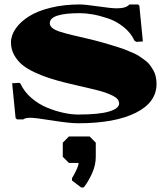

<svg xmlns="http://www.w3.org/2000/svg" viewBox="-20 -550 760 872"><path d="M415 162.1Q415 199.7 398.2 237.1Q381.3 274.4 360.8 300.8L349.1 301.8L307.1 270V258.8Q315.9 245.6 326.4 223.1Q336.9 200.7 336.9 189.9H293L265.1 162.1V98.1L293 69.8H387.2L415 98.1ZM35.2 -171.9 67.9 -173.8 73.2 -169.9Q89.8 -133.3 122.8 -105Q155.8 -76.7 194.1 -61Q232.4 -45.4 268.6 -37.6Q304.7 -29.8 335 -29.8Q429.2 -29.8 475.1 -43.5Q521 -57.1 521 -80.1Q521 -89.8 514.4 -98.6Q507.8 -107.4 493.7 -114.5Q479.5 -121.6 464.1 -127.4Q448.7 -133.3 424.1 -139.6Q399.4 -146 379.2 -150.6Q358.9 -155.3 328.1 -162.4Q297.4 -169.4 275.9 -174.8Q234.9 -185.1 202.6 -195.6Q170.4 -206.1 136.5 -221.9Q102.5 -237.8 80.3 -256.3Q58.1 -274.9 43.9 -300.8Q29.8 -326.7 29.8 -356.9Q29.8 -389.6 51.5 -420.7Q73.2 -451.7 112.1 -476.1Q150.9 -500.5 210.9 -515.1Q271 -529.8 341.8 -529.8Q366.2 -529.8 425.8 -521Q485.4 -512.2 511.2 -512.2Q552.7 -512.2 567.9 -529.8H606.9L612.8 -524.9L628.9 -361.8L599.1 -359.9L590.8 -365.2Q574.2 -401.4 541 -427.7Q507.8 -454.1 469.5 -466.8Q431.2 -479.5 399.7 -484.9Q368.2 -490.2 342.8 -490.2Q206.1 -490.2 206.1 -444.8Q206.1 -432.1 218.3 -422.4Q230.5 -412.6 255.9 -404.8Q281.2 -397 307.4 -390.9Q333.5 -384.8 374.5 -375.2Q415.5 -365.7 445.8 -356.9Q468.8 -350.6 481.9 -346.4Q495.1 -342.3 517.1 -335.4Q539.1 -328.6 552 -323.2Q564.9 -317.9 583.7 -309.8Q602.5 -301.8 613.8 -293.9Q625 -286.1 638.9 -275.9Q652.8 -265.6 660.9 -254.6Q668.9 -243.7 676.5 -230.5Q684.1 -217.3 687.5 -201.7Q690.9 -186 690.9 -168.9Q690.9 -84.5 595.9 -37.4Q501 9.8 335 9.8Q294.9 9.8 217.8 -2.7Q140.6 -15.1 118.2 -15.1Q94.7 -15.1 85.9 -7.8H57.1L50.8 -14.2Z"/></svg>

Font: Yokawerad
Style: Regular
Weight: 500
Designer: gluk
Foundry: gluk
Version: Version 0.79